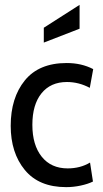

<svg xmlns="http://www.w3.org/2000/svg" viewBox="-20 -759 425 789"><path d="M24 -242Q24 -357 82 -428.5Q140 -500 254 -500Q315 -500 363 -475L349 -398Q304 -422 255 -422Q188 -422 150.5 -375.5Q113 -329 113 -246Q113 -163 151.5 -115Q190 -67 258 -67Q310 -67 350 -91L362 -13Q342 -3 312 3.5Q282 10 252 10Q140 10 82 -60.5Q24 -131 24 -242ZM160 -645 307 -739V-641L160 -584Z"/></svg>

Font: Cabin Condensed
Style: Regular
Weight: 400
Width: 3
Designer: Pablo Impallari
Foundry: Pablo Impallari. http://www.impallari.com Igino Marini. http://www.ikern.com
Version: Version 2.200